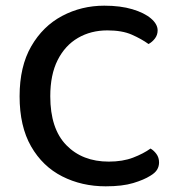

<svg xmlns="http://www.w3.org/2000/svg" viewBox="-20 -642 624 676"><path d="M535 -535Q535 -519 525.5 -506.5Q516 -494 503 -487Q478 -505 444 -520Q410 -535 358 -535Q300 -535 254.5 -508.5Q209 -482 183 -430.5Q157 -379 157 -303Q157 -189 213.5 -131Q270 -73 363 -73Q412 -73 448.5 -87Q485 -101 510 -119Q522 -112 531 -99.5Q540 -87 540 -70Q540 -56 533 -44.5Q526 -33 509 -23Q487 -9 449 2.5Q411 14 352 14Q268 14 199 -21Q130 -56 89.5 -126.5Q49 -197 49 -303Q49 -408 90 -479Q131 -550 199 -586Q267 -622 347 -622Q404 -622 446 -609.5Q488 -597 511.5 -577Q535 -557 535 -535Z"/></svg>

Font: Baloo Bhaijaan 2 Medium
Style: Regular
Weight: 500
Designer: Sanskriti Dholi, Noopur Datye and Ek Type
Foundry: Ek Type
Version: Version 1.701